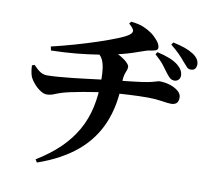

<svg xmlns="http://www.w3.org/2000/svg" viewBox="-91 -904 1182 1075"><g transform="rotate(10 500.0 -367.0)"><path d="M863.9 -518.3Q850.5 -518.3 840.3 -526.2Q830 -534.2 817.4 -551Q803.6 -570.3 785.5 -593.5Q767.4 -616.7 734.7 -645.4L743.9 -658.6Q781.6 -650.4 813.4 -638Q845.3 -625.6 865.9 -608.1Q896.4 -582.9 896.4 -551.2Q896.4 -537.3 887.1 -527.8Q877.8 -518.3 863.9 -518.3ZM175.8 50.7Q253.5 3.1 307.8 -49.8Q362 -102.7 396.3 -163.5Q430.6 -224.3 446.1 -295Q461.6 -365.7 461.1 -449Q461.1 -487.2 457.2 -516.1Q453.4 -545.1 442.9 -566.2Q432.4 -587.3 410.6 -599.9L489.8 -622.7Q520.2 -614.5 544.4 -600.3Q568.7 -586.1 582.4 -572Q596.2 -557.9 596.2 -548.9Q596.2 -535.8 591.7 -526.1Q587.3 -516.4 583 -501.7Q578.6 -486.9 577.9 -457.5Q577.1 -328 535.1 -226.6Q493.1 -125.2 406.5 -52.3Q320 20.5 186.2 67.1ZM172.5 -317.9Q155.9 -317.9 136 -331.3Q116 -344.6 99.6 -363.7Q83.2 -382.9 76.1 -398.5Q66.1 -423 64.4 -464L78.5 -469.2Q102 -444.3 119.1 -433.9Q136.3 -423.4 157.2 -423.4Q182.3 -423.4 220 -426.3Q257.7 -429.1 300 -433.7Q342.4 -438.3 382.9 -443.4Q423.5 -448.5 455.4 -452.4Q487.4 -456.2 504.2 -458.2Q546.2 -463 580.6 -466.6Q615.1 -470.2 643.1 -473.6Q671 -477 691.5 -479.8Q723.5 -484.8 741.3 -489.1Q759.1 -493.4 768.5 -496.7Q778 -500.1 783.9 -500.1Q814.5 -500.1 843.3 -491.1Q872.2 -482 891 -466Q909.9 -449.9 909.9 -429.9Q909.9 -406.1 898.6 -396.7Q887.3 -387.2 868.7 -387.2Q851.4 -387.2 814.5 -393.2Q777.6 -399.1 735.3 -399.1Q709.1 -399.1 682 -398.3Q654.8 -397.5 626.8 -395.9Q598.7 -394.3 571.2 -392.5Q543.7 -390.7 516.9 -388Q488.3 -385.3 449.9 -379.7Q411.5 -374.1 372.1 -367.1Q332.8 -360.2 300.6 -353Q268.4 -345.8 252.1 -340.3Q230.8 -333.4 212.7 -325.7Q194.6 -317.9 172.5 -317.9ZM150 -586.2Q211.6 -600.8 278.4 -619.7Q345.2 -638.7 406.7 -659.2Q468.3 -679.8 513.6 -698.1Q558.8 -716.4 575.3 -729.9Q590 -741.5 588.2 -753.7Q586.4 -765.8 559.8 -789.3L570.1 -801.3Q614.1 -796.3 639.6 -785.6Q665.1 -775 686.5 -760.4Q706.5 -746.6 725.4 -724.5Q744.3 -702.5 744.3 -684.2Q744.3 -672.1 732.6 -667.6Q721 -663.2 705 -661.2Q689 -659.2 675.5 -654.2Q639 -641 608.2 -631.1Q577.4 -621.2 548 -613.7Q518.5 -606.3 484.4 -599Q460.2 -594.2 412.4 -586.6Q364.5 -578.9 299.2 -572.5Q233.9 -566.1 155 -564.3ZM944.1 -595Q929.7 -595 920.8 -604.5Q911.9 -613.9 897.1 -631.2Q882.8 -649 863.7 -668.4Q844.7 -687.9 812.7 -713.7L821.6 -727.6Q861.5 -718.9 888.9 -709.4Q916.2 -699.9 937.6 -686.1Q975.6 -662.1 975.6 -628.7Q975.6 -616.3 968.5 -605.6Q961.4 -595 944.1 -595Z"/></g></svg>

Font: Noto Serif KR ExtraLight
Style: Regular
Weight: 200
Designer: Ryoko NISHIZUKA 西塚涼子 (kana & ideographs); Frank Grießhammer (Latin, Greek & Cyrillic); Wenlong ZHANG 张文龙 (bopomofo); San
Foundry: Adobe
Version: Version 2.002-H1;hotconv 1.1.0;makeotfexe 2.6.0